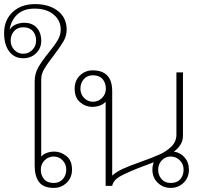

<svg xmlns="http://www.w3.org/2000/svg" viewBox="-52 -906 978 936"><path d="M117 -97V-509Q117 -546 134 -576.5Q151 -607 185 -649Q215 -686 229.5 -710.5Q244 -735 244 -762Q244 -806 209.5 -835Q175 -864 116 -864Q64 -864 33 -836Q2 -808 -5 -761Q7 -780 27 -787.5Q47 -795 66 -795Q105 -795 127 -771Q149 -747 149 -706Q149 -671 124 -646.5Q99 -622 61 -622Q18 -622 -7 -655Q-32 -688 -32 -745Q-32 -808 9.5 -847Q51 -886 119 -886Q188 -886 230.5 -852.5Q273 -819 273 -761Q273 -731 256.5 -703Q240 -675 208 -633Q179 -596 164 -570.5Q149 -545 149 -520V-143Q160 -155 177 -161Q194 -167 213 -167Q244 -167 271.5 -145.5Q299 -124 299 -79Q299 -40 273 -15Q247 10 210 10Q160 10 138.5 -18.5Q117 -47 117 -97ZM124 -708Q124 -736 108 -754.5Q92 -773 61 -773Q33 -773 16.5 -754Q0 -735 0 -708Q0 -681 18 -662.5Q36 -644 61 -644Q87 -644 105.5 -662.5Q124 -681 124 -708ZM271 -79Q271 -106 253 -124.5Q235 -143 210 -143Q184 -143 165.5 -124.5Q147 -106 147 -79Q147 -51 163 -32.5Q179 -14 210 -14Q238 -14 254.5 -33Q271 -52 271 -79Z M400 -563Q495 -563 495 -461V-50Q516 -69 548 -83.5Q580 -98 634 -117Q693 -138 727 -153.5Q761 -169 784.5 -192.5Q808 -216 808 -250V-553H840V-244Q840 -200 796 -167Q828 -162 848.5 -138Q869 -114 869 -79Q869 -40 843 -15Q817 10 780 10Q743 10 717 -15Q691 -40 691 -79Q691 -100 698 -115Q681 -108 647 -96Q573 -68 536.5 -48Q500 -28 495 0H463V-410Q451 -397 433.5 -391Q416 -385 397 -385Q366 -385 339 -407Q312 -429 312 -474Q312 -513 337.5 -538Q363 -563 400 -563ZM401 -410Q427 -410 445.5 -428.5Q464 -447 464 -474Q464 -502 448 -520.5Q432 -539 401 -539Q373 -539 356.5 -520Q340 -501 340 -474Q340 -447 358 -428.5Q376 -410 401 -410ZM780 -14Q811 -14 827 -32.5Q843 -51 843 -79Q843 -106 824.5 -124.5Q806 -143 780 -143Q755 -143 737 -124.5Q719 -106 719 -79Q719 -52 735.5 -33Q752 -14 780 -14Z"/></svg>

Font: Taviraj Thin
Style: Regular
Weight: 100
Designer: Katatrad Team
Foundry: CadsonDemak
Version: Version 1.030